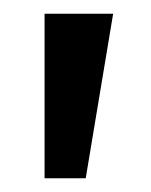

<svg xmlns="http://www.w3.org/2000/svg" viewBox="-20 -720 220 280"><path d="M45 -460V-700H145L105 -460Z"/></svg>

Font: Tektur Condensed
Style: Regular
Weight: 400
Width: 3
Designer: Adam Jagosz
Foundry: Adam Jagosz
Version: Version 1.005;gftools[0.9.30]